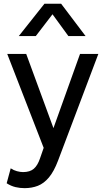

<svg xmlns="http://www.w3.org/2000/svg" viewBox="-20 -777 556 1022"><path d="M110.5 224.5Q86.5 224.5 62.8 219Q39 213.5 15.5 198.5L37 119Q52.5 129.5 70.2 134.2Q88 139 102.5 139Q139.5 139 160 121.2Q180.5 103.5 193 66L212.5 10L18.5 -490H119.5L264.5 -95L406 -490H503.5L289 78Q267 136 240.2 167.8Q213.5 199.5 181.5 212Q149.5 224.5 110.5 224.5ZM80 -585 216.5 -757H305.5L435.5 -585H344L259.5 -701L170.5 -585Z"/></svg>

Font: Geologica Light
Style: Regular
Weight: 300
Designer: Sindre Bremnes, Frode Helland
Foundry: Monokrom Skriftforlag AS
Version: Version 1.010; ttfautohint (v1.8.4.7-5d5b);gftools[0.9.28]